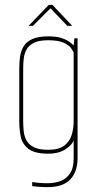

<svg xmlns="http://www.w3.org/2000/svg" viewBox="-20 -652 406 787"><path d="M176 115Q154 115 136.5 113.5Q119 112 112 111V94Q139 99 176 99Q203 99 227 90.5Q251 82 266.5 59.5Q282 37 282 -3V-76Q274 -56 246.5 -39Q219 -22 178 -22Q122 -22 96.5 -42Q71 -62 65 -92Q59 -122 59 -153V-372Q59 -395 62 -418Q65 -441 76 -460.5Q87 -480 111.5 -491.5Q136 -503 178 -503Q213 -503 234 -495.5Q255 -488 266.5 -479Q278 -470 282 -466L285 -495H298V-5Q298 52 268 83.5Q238 115 176 115ZM178 -38Q220 -38 242.5 -54.5Q265 -71 273.5 -98Q282 -125 282 -156V-437Q279 -444 270.5 -455.5Q262 -467 240.5 -477Q219 -487 178 -487Q139 -487 118 -476Q97 -465 88 -447.5Q79 -430 77 -409.5Q75 -389 75 -369V-156Q75 -136 77 -115.5Q79 -95 88 -77.5Q97 -60 118 -49Q139 -38 178 -38ZM97 -546 180 -632H195L276 -546H256L187 -618L115 -546Z"/></svg>

Font: Alumni Sans Pinstripe
Style: Regular
Weight: 400
Designer: Robert E. Leuschke
Foundry: Robert E. Leuschke
Version: Version 1.010; ttfautohint (v1.8.4.7-5d5b)